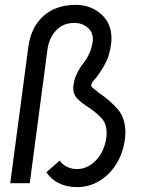

<svg xmlns="http://www.w3.org/2000/svg" viewBox="-20 -751 591 787"><path d="M170 -45 225 -93Q237 -75 256 -66.5Q275 -58 295 -58Q339 -58 373.5 -94Q408 -130 416 -188Q417 -195 417 -208Q417 -240 401.5 -260Q386 -280 349 -307Q313 -329 295 -349Q277 -369 281 -402Q284 -423 291 -440Q298 -457 312 -479Q315 -483 326.5 -498Q338 -513 347 -534Q356 -555 360 -581Q364 -616 341 -636.5Q318 -657 285 -657Q238 -657 209 -625.5Q180 -594 174 -544L102 0H22L96 -558Q107 -640 158 -685.5Q209 -731 291 -731Q351 -731 394 -693.5Q437 -656 437 -593Q437 -585 435 -569Q429 -525 415 -497.5Q401 -470 389 -453Q377 -436 373 -431Q364 -422 359.5 -415.5Q355 -409 354 -402Q353 -398 358 -393Q363 -388 370 -383Q377 -378 383 -372Q431 -340 462.5 -303.5Q494 -267 494 -207Q494 -198 492 -180Q485 -126 458 -81Q431 -36 388.5 -10Q346 16 295 16Q255 16 222.5 0.5Q190 -15 170 -45Z"/></svg>

Font: Bellota Text
Style: Bold Italic
Weight: 700
Italic angle: -7.5°
Designer: Kemie Guaida
Foundry: Kemie Guaida
Version: Version 4.001